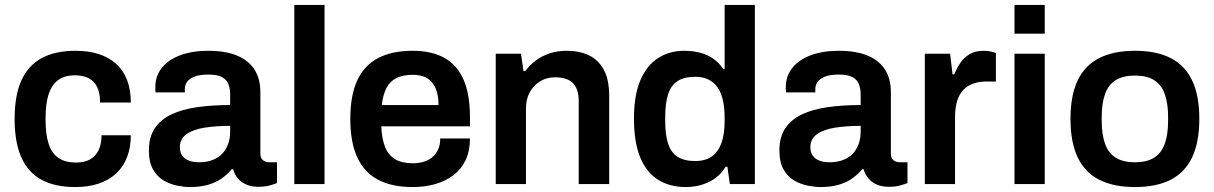

<svg xmlns="http://www.w3.org/2000/svg" viewBox="-20 -743 4900 775"><path d="M284 12Q202 12 147.5 -17.5Q93 -47 66 -108Q39 -169 39 -263Q39 -358 66.5 -418.5Q94 -479 148.5 -508.5Q203 -538 284 -538Q337 -538 378 -525Q419 -512 448.5 -485.5Q478 -459 493 -420Q508 -381 508 -329H384Q384 -366 373 -390Q362 -414 339.5 -426.5Q317 -439 282 -439Q241 -439 215 -420Q189 -401 176.5 -363.5Q164 -326 164 -269V-256Q164 -200 176.5 -162Q189 -124 216 -105.5Q243 -87 287 -87Q321 -87 343.5 -99.5Q366 -112 378 -137Q390 -162 390 -197H508Q508 -148 493 -109Q478 -70 449 -43Q420 -16 378.5 -2Q337 12 284 12Z M747 12Q725 12 696.5 6.5Q668 1 641.5 -14Q615 -29 598 -58.5Q581 -88 581 -136Q581 -190 605 -225.5Q629 -261 672.5 -281.5Q716 -302 776.5 -310.5Q837 -319 909 -319V-362Q909 -385 902 -403Q895 -421 876.5 -431.5Q858 -442 821 -442Q784 -442 763 -433Q742 -424 734 -411Q726 -398 726 -384V-370H608Q607 -375 607 -380Q607 -385 607 -392Q607 -437 634 -470Q661 -503 709 -520.5Q757 -538 820 -538Q892 -538 938.5 -518Q985 -498 1008 -461Q1031 -424 1031 -371V-123Q1031 -104 1042 -96Q1053 -88 1066 -88H1098V-4Q1088 0 1069 5.5Q1050 11 1022 11Q996 11 975.5 2.5Q955 -6 941 -22Q927 -38 921 -60H915Q898 -39 874.5 -22.5Q851 -6 819.5 3Q788 12 747 12ZM784 -88Q814 -88 837.5 -97Q861 -106 876.5 -122Q892 -138 900.5 -161Q909 -184 909 -211V-235Q854 -235 807.5 -228Q761 -221 733.5 -202Q706 -183 706 -148Q706 -130 714.5 -116.5Q723 -103 740.5 -95.5Q758 -88 784 -88Z M1168 0V-723H1290V0Z M1646 12Q1562 12 1506 -17.5Q1450 -47 1422 -108Q1394 -169 1394 -263Q1394 -358 1422 -418.5Q1450 -479 1506 -508.5Q1562 -538 1646 -538Q1722 -538 1773.5 -509.5Q1825 -481 1851 -422Q1877 -363 1877 -269V-233H1519Q1521 -184 1534 -150.5Q1547 -117 1574.5 -100.5Q1602 -84 1647 -84Q1670 -84 1690 -90Q1710 -96 1725 -108.5Q1740 -121 1748.5 -140Q1757 -159 1757 -184H1877Q1877 -134 1859.5 -97Q1842 -60 1810.5 -36Q1779 -12 1737 0Q1695 12 1646 12ZM1521 -319H1750Q1750 -352 1742.5 -375Q1735 -398 1721.5 -413Q1708 -428 1689 -434.5Q1670 -441 1646 -441Q1607 -441 1580.5 -428Q1554 -415 1540 -388Q1526 -361 1521 -319Z M1981 0V-526H2083L2093 -456H2100Q2118 -480 2142.5 -498.5Q2167 -517 2198.5 -527.5Q2230 -538 2268 -538Q2318 -538 2356.5 -520Q2395 -502 2417 -462Q2439 -422 2439 -355V0H2316V-333Q2316 -361 2309.5 -379.5Q2303 -398 2290.5 -409.5Q2278 -421 2260 -426Q2242 -431 2220 -431Q2187 -431 2160.5 -415Q2134 -399 2118.5 -371Q2103 -343 2103 -306V0Z M2748 12Q2684 12 2637 -17Q2590 -46 2564.5 -107Q2539 -168 2539 -264Q2539 -359 2565 -419.5Q2591 -480 2637 -509Q2683 -538 2741 -538Q2777 -538 2807 -530Q2837 -522 2860 -505.5Q2883 -489 2899 -465H2905V-723H3027V0H2926L2916 -70H2909Q2884 -29 2841.5 -8.5Q2799 12 2748 12ZM2786 -93Q2828 -93 2854 -112Q2880 -131 2892.5 -167Q2905 -203 2905 -255V-268Q2905 -307 2898 -338Q2891 -369 2876.5 -390Q2862 -411 2839.5 -422Q2817 -433 2786 -433Q2741 -433 2714.5 -415.5Q2688 -398 2676.5 -361.5Q2665 -325 2665 -269V-255Q2665 -200 2676.5 -164Q2688 -128 2714.5 -110.5Q2741 -93 2786 -93Z M3292 12Q3270 12 3241.5 6.5Q3213 1 3186.5 -14Q3160 -29 3143 -58.5Q3126 -88 3126 -136Q3126 -190 3150 -225.5Q3174 -261 3217.5 -281.5Q3261 -302 3321.5 -310.5Q3382 -319 3454 -319V-362Q3454 -385 3447 -403Q3440 -421 3421.5 -431.5Q3403 -442 3366 -442Q3329 -442 3308 -433Q3287 -424 3279 -411Q3271 -398 3271 -384V-370H3153Q3152 -375 3152 -380Q3152 -385 3152 -392Q3152 -437 3179 -470Q3206 -503 3254 -520.5Q3302 -538 3365 -538Q3437 -538 3483.5 -518Q3530 -498 3553 -461Q3576 -424 3576 -371V-123Q3576 -104 3587 -96Q3598 -88 3611 -88H3643V-4Q3633 0 3614 5.5Q3595 11 3567 11Q3541 11 3520.5 2.5Q3500 -6 3486 -22Q3472 -38 3466 -60H3460Q3443 -39 3419.5 -22.5Q3396 -6 3364.5 3Q3333 12 3292 12ZM3329 -88Q3359 -88 3382.5 -97Q3406 -106 3421.5 -122Q3437 -138 3445.5 -161Q3454 -184 3454 -211V-235Q3399 -235 3352.5 -228Q3306 -221 3278.5 -202Q3251 -183 3251 -148Q3251 -130 3259.5 -116.5Q3268 -103 3285.5 -95.5Q3303 -88 3329 -88Z M3713 0V-526H3815L3825 -443H3832Q3842 -468 3856.5 -489.5Q3871 -511 3894 -524.5Q3917 -538 3950 -538Q3966 -538 3979.5 -535Q3993 -532 4000 -529V-414H3963Q3932 -414 3908 -405.5Q3884 -397 3867.5 -379Q3851 -361 3843 -334Q3835 -307 3835 -271V0Z M4075 -607V-723H4197V-607ZM4075 0V-526H4197V0Z M4561 12Q4475 12 4417 -17.5Q4359 -47 4330 -108Q4301 -169 4301 -263Q4301 -358 4330 -418.5Q4359 -479 4417 -508.5Q4475 -538 4561 -538Q4648 -538 4705.5 -508.5Q4763 -479 4792 -418.5Q4821 -358 4821 -263Q4821 -169 4792 -108Q4763 -47 4705.5 -17.5Q4648 12 4561 12ZM4561 -88Q4609 -88 4638.5 -106.5Q4668 -125 4681.5 -162.5Q4695 -200 4695 -256V-270Q4695 -326 4681.5 -363.5Q4668 -401 4638.5 -419.5Q4609 -438 4561 -438Q4513 -438 4483.5 -419.5Q4454 -401 4440.5 -363.5Q4427 -326 4427 -270V-256Q4427 -200 4440.5 -162.5Q4454 -125 4483.5 -106.5Q4513 -88 4561 -88Z"/></svg>

Font: Archivo SemiBold
Style: Regular
Weight: 600
Designer: Hector Gatti
Foundry: Omnibus-Type
Version: Version 2.001